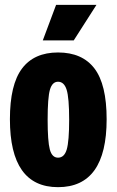

<svg xmlns="http://www.w3.org/2000/svg" viewBox="-20 -764 482 794"><path d="M157 -597 212 -744H379L285 -597ZM220 10Q21 10 21 -271Q21 -414 71 -480.5Q121 -547 220 -547Q320 -547 370.5 -481Q421 -415 421 -271Q421 10 220 10ZM220 -112Q246 -112 256 -146Q266 -180 266 -269Q266 -360 255.5 -393Q245 -426 220 -426Q196 -426 186.5 -393Q177 -360 177 -269Q177 -180 186 -146Q195 -112 220 -112Z"/></svg>

Font: Mona Sans Condensed ExtraBold
Style: Regular
Weight: 800
Width: 3
Designer: Deni Anggara
Foundry: GitHub
Version: Version 1.001;gftools[0.9.33]